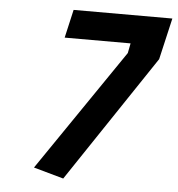

<svg xmlns="http://www.w3.org/2000/svg" viewBox="-51 -740 738 798"><g transform="rotate(5 318.0 -341.0)"><path d="M472 -574 464 -533 117 -25 242 10 596 -519 636 -692H224L197 -574Z"/></g></svg>

Font: RazerF5
Style: Bold Italic
Weight: 700
Foundry: Razer Inc.
Version: Version 2